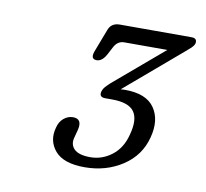

<svg xmlns="http://www.w3.org/2000/svg" viewBox="-51 -755 493 459"><g transform="rotate(10 196.0 -525.0)"><path d="M324.5 -448Q313 -402.5 273 -376.2Q233 -350 181 -350Q130 -350 109.2 -374.2Q88.5 -398.5 97.5 -431Q101 -446 111.2 -454.5Q121.5 -463 133.5 -463Q157 -463 150 -435L145 -416Q140 -398.5 151.2 -387.2Q162.5 -376 190.5 -376Q219 -376 242.5 -394Q266 -412 274.5 -445.5Q285 -483.5 271.8 -502.2Q258.5 -521 218 -521H201.5Q185.5 -521 189.5 -535.5Q191.5 -542 196.2 -547.2Q201 -552.5 207.5 -558.5L327.5 -660.5H223Q206.5 -660.5 198 -643.5L188 -624.5Q178 -607 165.5 -607Q149.5 -607 156.5 -626.5L177.5 -681.5Q184 -700.5 205 -700.5H379Q394 -700.5 391 -687Q389 -681.5 383.8 -676.5Q378.5 -671.5 369.5 -664L234 -548.5Q239.5 -549 244.5 -549Q296.5 -549 316.2 -520.2Q336 -491.5 324.5 -448Z"/></g></svg>

Font: Fraunces 144pt S100 Light
Style: Italic
Weight: 300
Italic angle: -16°
Version: Version 1.000; ttfautohint (v1.8.3)